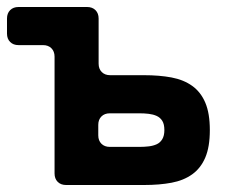

<svg xmlns="http://www.w3.org/2000/svg" viewBox="-20 -529 654 549"><path d="M136 -33V-367Q136 -382 127 -391Q118 -400 103 -400H33Q18 -400 9 -409Q0 -418 0 -433V-476Q0 -491 9 -500Q18 -509 33 -509H229Q244 -509 253 -500Q262 -491 262 -476V-347Q262 -332 271 -323Q280 -314 295 -314H392Q436 -314 470.5 -307.5Q505 -301 529.5 -283.5Q554 -266 567 -235.5Q580 -205 580 -157Q580 -109 567 -78.5Q554 -48 529.5 -30.5Q505 -13 470.5 -6.5Q436 0 392 0H169Q154 0 145 -9Q136 -18 136 -33ZM294 -109H379Q393 -109 405.5 -110.5Q418 -112 428 -116.5Q438 -121 444 -131Q450 -141 450 -157Q450 -174 444 -183.5Q438 -193 428 -197.5Q418 -202 405.5 -203.5Q393 -205 379 -205H294Q279 -205 270 -196Q261 -187 261 -172V-142Q261 -127 270 -118Q279 -109 294 -109Z"/></svg>

Font: Higure Gothic Black
Style: Regular
Weight: 900
Designer: Yoshimichi Ohira
Foundry: Positype
Version: Version 1.000